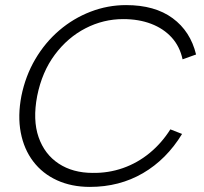

<svg xmlns="http://www.w3.org/2000/svg" viewBox="-20 -727 803 754"><path d="M64 -350Q80 -429 118.5 -494.5Q157 -560 212.5 -607.5Q268 -655 335.5 -681Q403 -707 475 -707Q588 -707 658 -655.5Q728 -604 750 -513L697 -494Q686 -545 654 -580Q622 -615 573.5 -633.5Q525 -652 464 -652Q386 -652 316 -616Q246 -580 195.5 -512.5Q145 -445 126 -350Q108 -256 131.5 -188.5Q155 -121 210.5 -84.5Q266 -48 344 -48Q406 -47 463 -67Q520 -87 567.5 -126Q615 -165 649 -219L695 -201Q634 -101 541.5 -47Q449 7 333 7Q261 7 204 -19Q147 -45 110.5 -93Q74 -141 61.5 -206.5Q49 -272 64 -350Z"/></svg>

Font: Albert Sans Light
Style: Italic
Weight: 300
Italic angle: -11.25°
Designer: Andreas Rasmussen
Foundry: a.Foundry
Version: Version 1.025